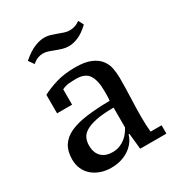

<svg xmlns="http://www.w3.org/2000/svg" viewBox="-179 -868 927 997"><g transform="rotate(-30 284.5 -369.0)"><path d="M464 -139Q464 -116 465 -92.5Q466 -69 468 -50H534V0H377L367 -95H362Q357 -75 343.5 -56Q330 -37 309.5 -22Q289 -7 261 2Q233 11 199 11Q165 11 136.5 1Q108 -9 87 -27Q66 -45 54.5 -70.5Q43 -96 43 -128Q43 -177 63.5 -209Q84 -241 124 -259.5Q164 -278 224 -286Q284 -294 364 -295Q366 -311 366 -325.5Q366 -340 366 -354Q366 -416 345 -448.5Q324 -481 270 -481Q250 -481 227 -479Q204 -477 185 -467V-375H95V-486Q131 -505 180 -520Q229 -535 295 -535Q352 -535 386.5 -520.5Q421 -506 439.5 -482.5Q458 -459 463.5 -429.5Q469 -400 469 -371Q469 -308 466.5 -250.5Q464 -193 464 -139ZM245 -56Q269 -56 288 -63.5Q307 -71 321.5 -82.5Q336 -94 346.5 -108Q357 -122 364 -135V-254Q299 -254 258.5 -245.5Q218 -237 195 -223Q172 -209 163.5 -189.5Q155 -170 155 -148Q155 -103 179 -79.5Q203 -56 245 -56ZM446 -705Q410 -671 379.5 -658.5Q349 -646 324 -646Q304 -646 286 -651.5Q268 -657 251 -663.5Q234 -670 218 -675.5Q202 -681 185 -681Q171 -681 155.5 -675.5Q140 -670 122 -655L100 -687Q142 -723 174.5 -736Q207 -749 233 -749Q253 -749 270.5 -743.5Q288 -738 304 -732Q320 -726 336 -720.5Q352 -715 369 -715Q383 -715 398 -719.5Q413 -724 430 -736Z"/></g></svg>

Font: PT Serif Caption
Style: Regular
Weight: 400
Designer: A.Korolkova, O.Umpeleva, V.Yefimov
Foundry: ParaType Ltd
Version: Version 1.000W OFL